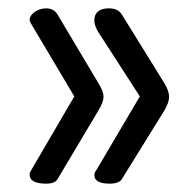

<svg xmlns="http://www.w3.org/2000/svg" viewBox="-20 -505 460 460"><path d="M210 -96C207 -93 206 -89 206 -86C206 -72 218 -65 243 -65C258 -65 268 -69 272 -76L373 -239C381 -252 385 -263 385 -273C385 -283 381 -294 373 -307L272 -470C266 -480 256 -485 241 -485C218 -485 206 -475 206 -456C206 -448 209 -439 215 -429L315 -274ZM54 -96C52 -93 51 -90 51 -87C51 -72 64 -65 91 -65C105 -65 114 -69 118 -76L215 -239C224 -254 228 -265 228 -273C228 -282 224 -293 215 -307L118 -470C112 -480 103 -485 90 -485C70 -485 51 -471 51 -458C51 -455 52 -452 54 -449L158 -274Z"/></svg>

Font: Numismatica Pro
Style: Regular
Weight: 400
Designer: Chris Hopkins
Foundry: Edward C. D. Hopkins
Version: Version 2.19D